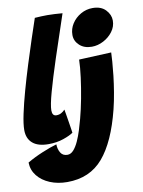

<svg xmlns="http://www.w3.org/2000/svg" viewBox="-107 -788 830 1114"><g transform="rotate(-10 308.0 -231.0)"><path d="M276 -20.5Q257 -6.5 217.2 7.2Q177.5 21 128.5 21Q66.5 21 35 -6.5Q3.5 -34 3.5 -83.5Q3.5 -118.5 16 -177.5Q28.5 -236.5 48.5 -308.2Q68.5 -380 92 -455Q115.5 -530 137.8 -597.5Q160 -665 177 -714.5Q217.5 -717.5 251.5 -717.5Q272.5 -717.5 293.5 -716.2Q314.5 -715 340 -713Q292.5 -573 256 -461.5Q219.5 -350 198.8 -275Q178 -200 178 -169Q178 -136 202.5 -136Q218.5 -136 231 -142.8Q243.5 -149.5 253.5 -160.5Q255 -154 258.2 -133.8Q261.5 -113.5 265.5 -89Q269.5 -64.5 272.5 -45Q275.5 -25.5 276 -20.5ZM516.5 -712.5Q566 -712.5 593 -684Q620 -655.5 620 -621Q620 -585.5 598.2 -556.2Q576.5 -527 543 -509.5Q509.5 -492 474.5 -492Q429.5 -492 402 -517.5Q374.5 -543 374.5 -578.5Q374.5 -614.5 394.2 -645Q414 -675.5 446.5 -694Q479 -712.5 516.5 -712.5ZM534.5 -112.5Q488.5 72 409.8 164.2Q331 256.5 198 256.5Q142 256.5 96.2 237.5Q50.5 218.5 23.5 184.5Q-3.5 150.5 -4.5 106Q37 81.5 87 60.8Q137 40 172.5 30Q173 59 186 80Q199 101 226 101Q246 101 262.2 82.8Q278.5 64.5 291.8 35.2Q305 6 315.5 -27.5Q326 -61 334 -91.5Q348 -144 359.8 -206Q371.5 -268 379.2 -327.5Q387 -387 388 -431.5L578.5 -440Q578 -422 575.5 -386.2Q573 -350.5 567.8 -304.5Q562.5 -258.5 554.2 -208.8Q546 -159 534.5 -112.5Z"/></g></svg>

Font: Grandstander ExtraBold
Style: Italic
Weight: 800
Italic angle: -15°
Designer: Tyler Finck
Foundry: Etcetera Type Co
Version: Version 1.200; ttfautohint (v1.8.3)